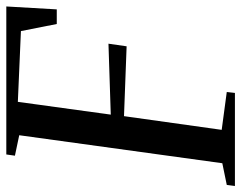

<svg xmlns="http://www.w3.org/2000/svg" viewBox="-110 -684 783 624"><g transform="rotate(-90 282.0 -371.5)"><path d="M-10 0 -6.5 -26.5 64 -41 155 -701 88.5 -715 92.5 -743H573.5L564 -579H516.5L493.5 -695.5L263.5 -705.5L222 -403.5L452.5 -411L444 -352L217 -360.5L172.5 -43L295.5 -26.5L292.5 0Z"/></g></svg>

Font: Merriweather 96pt
Style: Italic
Weight: 400
Italic angle: -7.8°
Version: Version 2.101